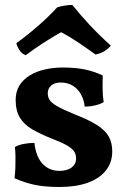

<svg xmlns="http://www.w3.org/2000/svg" viewBox="-20 -736 502 765"><path d="M389.5 -435.1Q388.5 -409.6 388.8 -382.3Q389 -355 393 -329Q379.4 -321 359.1 -316.1Q338.8 -311.3 317.4 -311.3Q314.9 -337.2 303.3 -358.8Q291.7 -380.4 271.3 -393.8Q251 -407.2 221.1 -407.2Q197.9 -407.2 184.1 -395.3Q170.3 -383.5 170.3 -364.2Q170.3 -350.3 177.1 -338.6Q183.8 -327 207.2 -313.2Q230.6 -299.5 279.4 -279.6Q336 -257.5 368.1 -236.7Q400.1 -215.9 413.6 -191.4Q427.2 -167 427.2 -133Q427.2 -88.4 401.6 -56.4Q376 -24.4 329.1 -7.7Q282.1 9 218.1 9Q156 9 116 0Q76.1 -9 37.9 -25.9Q40.4 -44.5 41.2 -67.3Q42 -90 41.7 -112Q41.4 -133.9 39.4 -149.9Q52.7 -158.5 74.7 -162.6Q96.8 -166.7 117 -166.7Q123.5 -111 149.8 -83.1Q176.1 -55.2 217.1 -55.2Q247.1 -55.2 265.2 -68.5Q283.2 -81.8 283.2 -104.6Q283.2 -120.5 275.5 -132.5Q267.8 -144.4 247.2 -156.4Q226.5 -168.3 186.7 -183.7Q140 -202.1 107.8 -221.1Q75.6 -240.1 59 -267.6Q42.4 -295.2 42.4 -337.8Q42.4 -370.9 57.3 -395.1Q72.3 -419.4 98.6 -435.5Q124.9 -451.5 158.6 -459.2Q192.3 -467 228.8 -467Q281.6 -467 319 -459Q356.4 -451.1 389.5 -435.1ZM82.6 -516Q66.7 -521.9 57.1 -537Q47.6 -552.2 45 -563.9Q85.6 -592.9 129.6 -631Q173.7 -669.2 207.7 -706.6Q220.9 -711.2 237.5 -713.7Q254.1 -716.3 268.4 -716.3Q297.5 -679.3 336.1 -637.9Q374.6 -596.5 421.7 -554.1Q411.5 -541.8 396.4 -532.4Q381.4 -522.9 360.4 -518.8Q330.5 -540.8 293.5 -565.7Q256.6 -590.6 223.5 -607.6Q211 -601 192.1 -589.6Q173.1 -578.2 152.5 -564.8Q131.9 -551.3 113.2 -538.4Q94.6 -525.5 82.6 -516Z"/></svg>

Font: Vollkorn
Style: Regular
Weight: 400
Designer: Friedrich Althausen
Foundry: Friedrich Althausen
Version: Version 5.001